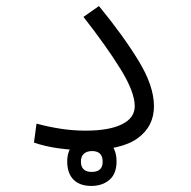

<svg xmlns="http://www.w3.org/2000/svg" viewBox="-20 -490 626 629"><path d="M258.8 2Q215.8 2 171.6 -4.2Q127.4 -10.3 91.3 -22.9L99.6 -85Q139.6 -74.2 179.7 -68.1Q219.7 -62 259.8 -62Q337.4 -62 379.4 -82.8Q421.4 -103.5 421.4 -142.1Q421.4 -188.5 374.8 -263.9Q328.1 -339.4 253.4 -434.6L304.2 -470.2Q382.8 -374.5 433.6 -291.5Q484.4 -208.5 484.4 -142.1Q484.4 -75.7 430.7 -36.9Q377 2 258.8 2ZM279.3 119.1Q241.2 119.1 220.7 98.4Q200.2 77.6 200.2 39.1Q200.2 1 223.4 -20Q246.6 -41 281.7 -41Q317.4 -41 339.6 -20.8Q361.8 -0.5 361.8 39.1Q361.8 79.1 338.6 99.1Q315.4 119.1 279.3 119.1ZM280.3 73.2Q316.4 73.2 316.4 40Q316.4 4.9 281.7 4.9Q265.1 4.9 255.1 13.4Q245.1 22 245.1 39.1Q245.1 73.2 280.3 73.2Z"/></svg>

Font: Cascadia Mono PL Light
Style: Regular
Weight: 300
Monospace: yes
Designer: Aaron Bell
Foundry: Saja Typeworks
Version: Version 2404.023; ttfautohint (v1.8.4)